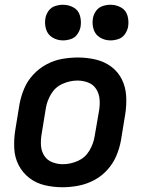

<svg xmlns="http://www.w3.org/2000/svg" viewBox="-20 -780 616 808"><path d="M243 8Q276 8 310 1.5Q344 -5 375.5 -21.5Q407 -38 431.5 -65Q456 -92 469.5 -124Q483 -156 489 -189L507 -299Q513 -337 511 -375Q509 -413 493 -445.5Q477 -478 448 -499.5Q419 -521 382.5 -529.5Q346 -538 308 -538Q275 -538 241 -532Q207 -526 175.5 -509Q144 -492 119.5 -465.5Q95 -439 81.5 -406.5Q68 -374 62 -341L44 -231Q38 -193 40 -155Q42 -117 58.5 -85Q75 -53 103.5 -31Q132 -9 168.5 -0.5Q205 8 243 8ZM245 -89Q221 -89 199.5 -97.5Q178 -106 166 -125Q154 -144 152.5 -167.5Q151 -191 155 -215L173 -325Q178 -356 195.5 -385Q213 -414 244 -427.5Q275 -441 306 -441Q330 -441 351.5 -432.5Q373 -424 385 -405Q397 -386 399 -362.5Q401 -339 397 -315L378 -205Q373 -174 355.5 -145Q338 -116 307 -102.5Q276 -89 245 -89ZM445 -610Q461 -610 478 -615.5Q495 -621 505.5 -636Q516 -651 519 -667Q523 -691 516.5 -714Q510 -737 489.5 -748.5Q469 -760 445 -760Q429 -760 412 -754.5Q395 -749 384.5 -734.5Q374 -720 371 -703Q367 -679 374 -656.5Q381 -634 401 -622Q421 -610 445 -610ZM245 -610Q261 -610 278 -615.5Q295 -621 305.5 -636Q316 -651 319 -667Q323 -691 316.5 -714Q310 -737 289.5 -748.5Q269 -760 245 -760Q229 -760 212 -754.5Q195 -749 184.5 -734.5Q174 -720 171 -703Q167 -679 174 -656.5Q181 -634 201 -622Q221 -610 245 -610Z"/></svg>

Font: Iosevka Sparkle SmBdObl
Style: Regular
Weight: 600
Italic angle: -9°
Designer: Belleve Invis
Foundry: Belleve Invis
Version: Version 4.5.0; ttfautohint (v1.8.3)